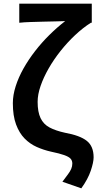

<svg xmlns="http://www.w3.org/2000/svg" viewBox="-20 -817 543 1046"><path d="M423 209 320 173Q338 149 350 133Q362 117 368 103Q374 89 374 74Q374 58 364.5 47.5Q355 37 330 28Q305 19 257 9Q217 0 180 -16.5Q143 -33 114 -62.5Q85 -92 67.5 -139Q50 -186 50 -255Q50 -299 65.5 -347.5Q81 -396 108 -444Q135 -492 171 -538.5Q207 -585 249 -626.5Q291 -668 335 -702Q315 -701 283.5 -700.5Q252 -700 216 -699Q180 -698 146 -697Q112 -696 85 -693V-797H480V-693H475Q431 -665 389 -625.5Q347 -586 310 -539.5Q273 -493 245 -444Q217 -395 201 -348.5Q185 -302 185 -262Q185 -207 201 -173.5Q217 -140 250 -122.5Q283 -105 333 -94Q416 -79 453 -49.5Q490 -20 490 40Q490 67 474.5 113Q459 159 423 209Z"/></svg>

Font: Noto Sans JP SemiBold
Style: Regular
Weight: 600
Designer: Ryoko NISHIZUKA  (kana, bopomofo & ideographs); Paul D. Hunt (Latin, Greek & Cyrillic); Sandoll Communications , Soo-you
Foundry: Adobe
Version: Version 2.004-H2;hotconv 1.0.118;makeotfexe 2.5.65603